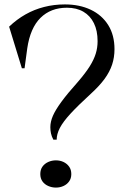

<svg xmlns="http://www.w3.org/2000/svg" viewBox="-20 -835 584 870"><path d="M274.1 -815Q340.3 -815 391 -791Q441.7 -767 470.3 -721.5Q498.8 -676 498.8 -612Q498.8 -575.2 488 -542.3Q477.1 -509.4 453.7 -477.3Q430.2 -445.3 391.5 -410Q334 -357.4 299.9 -320.4Q265.8 -283.4 251.3 -255.4Q236.8 -227.4 236.8 -202H221.8Q214 -216.7 211 -230.4Q208.1 -244.1 208.1 -258.9Q208.1 -283.3 219.8 -310.4Q231.6 -337.5 259 -374.7Q286.4 -411.9 333.3 -464.4Q367 -503.5 386.2 -533.9Q405.3 -564.3 413.7 -591.5Q422.2 -618.6 422.2 -648.5Q422.2 -696.2 405.5 -729.9Q388.9 -763.7 358 -781.8Q327 -800 283.2 -800Q209.9 -800 163.4 -754Q117 -708 103.5 -615.8L91.3 -525.6H79.1L21.3 -714.2Q56 -747.3 95.4 -769.6Q134.8 -791.9 179.7 -803.4Q224.6 -815 274.1 -815ZM233.4 -108.4Q251.8 -108.4 267.6 -101.1Q283.3 -93.7 293.2 -80Q303.1 -66.4 303.1 -46.1Q303.1 -26.7 293.2 -13Q283.3 0.7 267.6 7.8Q251.8 15 233.4 15Q215 15 198.7 7.8Q182.3 0.7 172.4 -13Q162.6 -26.7 162.6 -46.1Q162.6 -66.4 172.4 -80Q182.3 -93.7 198.7 -101.1Q215 -108.4 233.4 -108.4Z"/></svg>

Font: Kalnia Thin
Style: Regular
Weight: 100
Version: Version 1.105